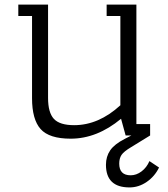

<svg xmlns="http://www.w3.org/2000/svg" viewBox="-20 -592 736 839"><path d="M120 -572H60V-522H120V-163Q120 -70 157.5 -28Q195 14 289 14Q404 14 509 -73L529 0H554L525 15Q480 38 461.5 65Q443 92 443 128Q443 227 546 227Q586 227 621 203Q656 179 675 140L633 112Q621 140 598.5 157Q576 174 551 174Q501 174 501 123Q501 100 511 85Q521 70 553 51L636 0V-50H576V-572H446V-522H506V-132Q411 -45 304 -45Q241 -45 215.5 -72.5Q190 -100 190 -164V-572Z"/></svg>

Font: Glegoo
Style: Regular
Weight: 400
Version: Version 2.0.1; ttfautohint (v0.9) -r 48 -G 60